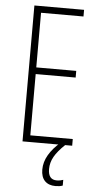

<svg xmlns="http://www.w3.org/2000/svg" viewBox="-62 -751 508 1005"><g transform="rotate(5 192.5 -248.0)"><path d="M338 0H77V-714H338V-679H115V-392H325V-357H115V-35H338ZM228 132Q228 188 273 188Q283 188 292.5 186Q302 184 307 182V212Q300 215 290 216.5Q280 218 269 218Q233 218 213 197.5Q193 177 193 138Q193 98 215 60.5Q237 23 276 -10L301 0Q263 36 245.5 67Q228 98 228 132Z"/></g></svg>

Font: Noto Sans Khmer UI ExtraCondensed ExtraLight
Style: Regular
Weight: 200
Width: 2
Designer: Danh Hong and the Monotype Design Team
Foundry: Monotype Imaging Inc.
Version: Version 2.002; ttfautohint (v1.8.4.7-5d5b)